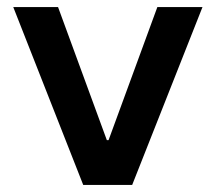

<svg xmlns="http://www.w3.org/2000/svg" viewBox="-20 -524 611 544"><path d="M17.6 -503.9H144.5L282.7 -127H287.6L425.8 -503.9H553.7L354.5 0H215.8Z"/></svg>

Font: Wanted Sans SemiBold
Style: Regular
Weight: 600
Designer: Original Design by Kil Hyung-jin and Kang Hanbin, Wanted Lab, Inc; Hangeul from Source Han Sans by Jang Soo-young and Ka
Foundry: Wanted Lab, Inc.
Version: Version 1.003